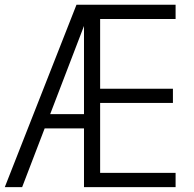

<svg xmlns="http://www.w3.org/2000/svg" viewBox="-27 -770 797 790"><path d="M318.6 -663.2V-300.5H179.5ZM287.7 -750.5 -7.3 0H64.1L156.8 -241.8H318.6V0H695.5V-58.6H385V-346.4H684.5V-405H385V-691.8H695.5V-750.5Z"/></svg>

Font: Spartan MB
Style: Regular
Weight: 212
Designer: Matt Bailey, Mirko Velimirovic
Foundry: Matt Bailey
Version: Version 1.005